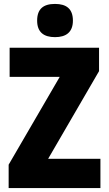

<svg xmlns="http://www.w3.org/2000/svg" viewBox="-20 -957 553 977"><path d="M260 -937C201 -937 169 -912 169 -852C169 -793 203 -768 260 -768C316 -768 351 -793 351 -852C351 -912 318 -937 260 -937ZM491 0V-149H225L484 -595V-714H29V-566H284L24 -119V0Z"/></svg>

Font: Noto Sans Condensed Black
Style: Regular
Weight: 900
Width: 3
Designer: Monotype Design Team
Foundry: Monotype Imaging Inc.
Version: Version 2.013